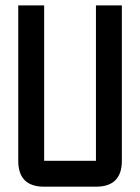

<svg xmlns="http://www.w3.org/2000/svg" viewBox="-20 -704 528 724"><path d="M341.8 -683.6H439.5V-97.7Q439.5 0 341.8 0H146.5Q48.8 0 48.8 -97.7V-683.6H146.5V-97.7H341.8Z"/></svg>

Font: BabelStone Runic Norse
Style: Regular
Weight: 400
Designer: Andrew West
Foundry: BabelStone
Version: Version 3.002 March 14, 2022